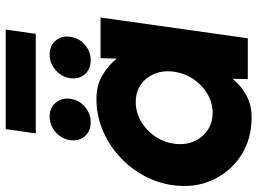

<svg xmlns="http://www.w3.org/2000/svg" viewBox="-138 -730 875 652"><g transform="rotate(-90 299.0 -404.5)"><path d="M427 -500H565L494.5 0H356L357 -52Q333.5 -22.5 300.5 -4.8Q267.5 13 226.5 13Q152 13 96.2 -23.2Q40.5 -59.5 12.8 -120.8Q-15 -182 -4 -256.5Q3.5 -309.5 29.8 -356.2Q56 -403 96 -438.5Q136 -474 185.2 -494Q234.5 -514 288 -514Q334 -514 368 -494.2Q402 -474.5 425.5 -445ZM241 -119.5Q275.5 -119.5 305.5 -137Q335.5 -154.5 355.5 -184.2Q375.5 -214 381 -250Q388.5 -304.5 359 -342.5Q329.5 -380.5 278 -380.5Q243.5 -380.5 213 -363Q182.5 -345.5 162 -315.8Q141.5 -286 136.5 -250Q131.5 -213.5 144 -184Q156.5 -154.5 182 -137Q207.5 -119.5 241 -119.5ZM209.5 -533.5Q179.5 -533.5 162 -553.2Q144.5 -573 148.5 -603Q152.5 -632 175.8 -652.5Q199 -673 229 -673Q258 -673 275.5 -652.5Q293 -632 289 -603Q285 -573 261.8 -553.2Q238.5 -533.5 209.5 -533.5ZM420 -533.5Q390 -533.5 372.5 -553.2Q355 -573 359 -603Q363 -632 386.2 -652.5Q409.5 -673 439.5 -673Q469 -673 486.5 -652.5Q504 -632 499.5 -603Q495.5 -573 472.5 -553.2Q449.5 -533.5 420 -533.5ZM186 -822H524L509.5 -720H171.5Z"/></g></svg>

Font: Urbanist ExtraBold
Style: Italic
Weight: 800
Italic angle: -8°
Designer: Corey Hu
Foundry: Corey Hu
Version: Version 1.321; ttfautohint (v1.8.4.7-5d5b)